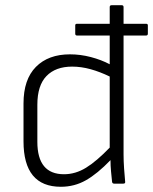

<svg xmlns="http://www.w3.org/2000/svg" viewBox="-20 -703 586 735"><path d="M213 12Q70 12 70 -162V-307Q70 -399 117.5 -447Q165 -495 248 -495Q288 -495 328 -484.5Q368 -474 400 -457V-567H275Q268 -567 268 -574V-606Q268 -612 275 -612H400V-676Q400 -683 407 -683H446Q453 -683 453 -676V-612H539Q546 -612 546 -606V-574Q546 -567 539 -567H453V-112Q453 -87 455 -58Q457 -29 459 -9Q461 0 452 0H417Q410 0 409 -7Q407 -26 405 -47.5Q403 -69 403 -90Q353 -38 309 -13Q265 12 213 12ZM123 -160Q123 -36 225 -36Q269 -36 309.5 -61Q350 -86 400 -138V-410Q363 -428 327 -438Q291 -448 256 -448Q193 -448 158 -412Q123 -376 123 -302Z"/></svg>

Font: Sofia Sans Light
Style: Regular
Weight: 300
Designer: Botio Nikoltchev, Ani Petrova
Foundry: lettersoup
Version: Version 4.100; ttfautohint (v1.8.3)